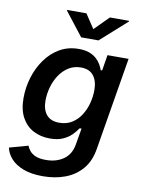

<svg xmlns="http://www.w3.org/2000/svg" viewBox="-104 -835 833 1121"><g transform="rotate(10 313.0 -274.5)"><path d="M229 215.8Q161.1 215.8 114 198Q66.9 180.2 40 150.4Q13.2 120.6 5.9 85.4L116.7 54.7Q122.1 69.3 134 84.2Q146 99.1 168.9 109.1Q191.9 119.1 230.5 119.1Q292 119.1 334.5 89.4Q377 59.6 387.2 1.5L404.3 -97.7L392.6 -96.7Q379.4 -76.2 358.9 -55.9Q338.4 -35.6 307.6 -22Q276.9 -8.3 231.9 -8.3Q175.8 -8.3 132.3 -31.5Q88.9 -54.7 64.2 -100.3Q39.6 -146 39.6 -213.9Q39.6 -276.4 57.6 -336.4Q75.7 -396.5 110.6 -445.6Q145.5 -494.6 195.3 -523.7Q245.1 -552.7 308.6 -552.7Q346.2 -552.7 372.1 -542.7Q397.9 -532.7 414.8 -516.8Q431.6 -501 441.2 -483.6Q450.7 -466.3 455.6 -451.7L463.9 -453.6L479 -545.9H604L512.2 5.9Q500 78.6 460.2 125Q420.4 171.4 360.8 193.6Q301.3 215.8 229 215.8ZM269.5 -108.4Q312.5 -108.4 344.5 -128.4Q376.5 -148.4 397.5 -181.4Q418.5 -214.4 428.7 -253.7Q439 -293 439 -332Q439 -385.7 414.3 -417Q389.6 -448.2 339.8 -448.2Q298.3 -448.2 266.4 -428Q234.4 -407.7 212.4 -374.3Q190.4 -340.8 179.4 -300.8Q168.5 -260.7 168.5 -221.2Q168.5 -168.9 193.6 -138.7Q218.8 -108.4 269.5 -108.4ZM315.4 -765.1 371.1 -681.2 454.6 -765.1H568.8L568.4 -761.2L412.1 -621.6H309.6L200.7 -761.2L201.7 -765.1Z"/></g></svg>

Font: Inter SemiBold
Style: Italic
Weight: 600
Italic angle: -9.3988°
Designer: Rasmus Andersson
Foundry: rsms
Version: Version 4.001;git-66647c0bb